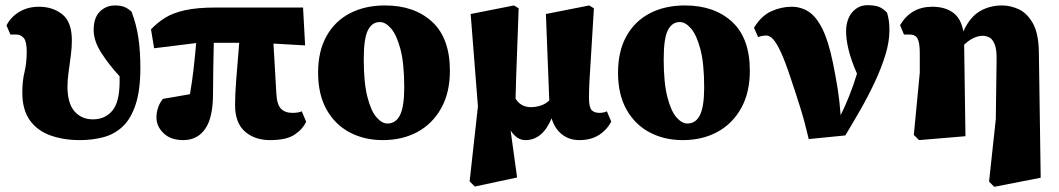

<svg xmlns="http://www.w3.org/2000/svg" viewBox="-20 -524 4081 740"><path d="M288 16Q225 16 174.5 -2Q124 -20 95 -60.5Q66 -101 66 -167Q66 -212 74.5 -246.5Q83 -281 83 -325Q83 -363 72 -377Q61 -391 41 -391H20L5 -426Q21 -458 54 -478Q87 -498 130 -498Q184 -498 220.5 -468.5Q257 -439 257 -368Q257 -342 253 -310.5Q249 -279 244.5 -247.5Q240 -216 240 -191Q240 -126 267 -95Q294 -64 338 -64Q385 -64 413 -97.5Q441 -131 441 -210Q441 -215 441 -220.5Q441 -226 441 -230Q401 -273 371 -319.5Q341 -366 341 -408Q341 -456 365 -479.5Q389 -503 423 -503Q446 -503 460 -497Q474 -491 487 -479Q506 -429 513.5 -377.5Q521 -326 521 -263Q521 -177 503 -122Q485 -67 453.5 -37Q422 -7 379.5 4.5Q337 16 288 16Z M574 -338 562 -411Q587 -437 616.5 -455.5Q646 -474 692.5 -484.5Q739 -495 813 -495H1148L1156 -349L1034 -356L1045 -165Q1047 -122 1062.5 -105.5Q1078 -89 1107 -89Q1131 -89 1143 -95L1160 -55Q1146 -25 1114.5 -4.5Q1083 16 1021 16Q961 16 923.5 -17.5Q886 -51 886 -119Q886 -158 890 -211.5Q894 -265 902 -359H804Q803 -313 802 -261Q801 -209 801 -162Q801 -71 771 -27.5Q741 16 686 16Q638 16 610.5 -10.5Q583 -37 583 -71Q583 -90 589 -108.5Q595 -127 608 -143Q627 -146 655.5 -151Q684 -156 712 -161Q720 -205 726 -257.5Q732 -310 736 -358Z M1455 16Q1384 16 1327.5 -14Q1271 -44 1238.5 -102Q1206 -160 1206 -244Q1206 -327 1238.5 -385Q1271 -443 1329 -473Q1387 -503 1464 -503Q1577 -503 1645.5 -440Q1714 -377 1714 -251Q1714 -167 1680.5 -107Q1647 -47 1589 -15.5Q1531 16 1455 16ZM1473 -48Q1506 -48 1522 -81Q1538 -114 1538 -187Q1538 -279 1523.5 -334Q1509 -389 1487.5 -414Q1466 -439 1444 -439Q1414 -439 1398 -407.5Q1382 -376 1382 -296Q1382 -205 1396 -150.5Q1410 -96 1431 -72Q1452 -48 1473 -48Z M2213 16Q2174 16 2146 -6Q2118 -28 2106 -68Q2071 16 2005 16Q1972 16 1948 -21L1973 160L1810 195L1790 175L1822 -114L1794 -470L1961 -503L1979 -492Q1976 -403 1973.5 -340.5Q1971 -278 1969.5 -231.5Q1968 -185 1967 -144Q1987 -111 2027 -111Q2044 -111 2063.5 -117Q2083 -123 2097 -137L2084 -470L2251 -503L2269 -492Q2263 -386 2258.5 -319.5Q2254 -253 2252 -214Q2250 -175 2250 -148Q2250 -111 2260 -100Q2270 -89 2290 -89Q2307 -89 2319 -95L2336 -55Q2317 -21 2286.5 -2.5Q2256 16 2213 16Z M2611 16Q2540 16 2483.5 -14Q2427 -44 2394.5 -102Q2362 -160 2362 -244Q2362 -327 2394.5 -385Q2427 -443 2485 -473Q2543 -503 2620 -503Q2733 -503 2801.5 -440Q2870 -377 2870 -251Q2870 -167 2836.5 -107Q2803 -47 2745 -15.5Q2687 16 2611 16ZM2629 -48Q2662 -48 2678 -81Q2694 -114 2694 -187Q2694 -279 2679.5 -334Q2665 -389 2643.5 -414Q2622 -439 2600 -439Q2570 -439 2554 -407.5Q2538 -376 2538 -296Q2538 -205 2552 -150.5Q2566 -96 2587 -72Q2608 -48 2629 -48Z M3097 12Q3082 -53 3064.5 -109Q3047 -165 3028 -221Q3007 -285 2990.5 -321Q2974 -357 2960.5 -372Q2947 -387 2934 -387Q2917 -387 2902 -381L2886 -417Q2914 -463 2952.5 -480.5Q2991 -498 3031 -498Q3067 -498 3096.5 -479Q3126 -460 3149.5 -413Q3173 -366 3190 -283Q3201 -229 3208.5 -182Q3216 -135 3220 -80Q3236 -112 3252.5 -153Q3269 -194 3283 -240Q3260 -293 3250.5 -332.5Q3241 -372 3241 -402Q3241 -449 3264.5 -476.5Q3288 -504 3323 -504Q3352 -504 3368 -497.5Q3384 -491 3399 -475Q3404 -457 3406 -442.5Q3408 -428 3408 -407Q3408 -363 3392.5 -312.5Q3377 -262 3352 -208.5Q3327 -155 3297 -102.5Q3267 -50 3238 -2Z M3792 176 3818 -65 3821 -290Q3822 -332 3814 -352.5Q3806 -373 3793.5 -379.5Q3781 -386 3767 -386Q3752 -386 3734.5 -378.5Q3717 -371 3696 -352L3701 1L3522 16L3502 -4L3525 -244V-319Q3525 -359 3516.5 -375Q3508 -391 3485 -391H3464L3449 -427Q3491 -498 3573 -498Q3622 -498 3653 -475.5Q3684 -453 3693 -403Q3718 -458 3756 -480.5Q3794 -503 3843 -503Q3874 -503 3906 -488.5Q3938 -474 3960.5 -435Q3983 -396 3984 -322L3991 161L3812 196Z"/></svg>

Font: Source Serif Pro Black
Style: Regular
Weight: 900
Designer: Frank Grießhammer
Foundry: Adobe Systems Incorporated
Version: Version 3.001;hotconv 1.0.111;makeotfexe 2.5.65597